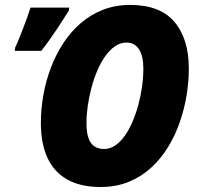

<svg xmlns="http://www.w3.org/2000/svg" viewBox="-20 -745 798 775"><path d="M386.2 9.8Q305.2 9.8 251.7 -20.3Q198.2 -50.3 171.6 -107.9Q145 -165.5 145 -248.5Q145 -304.7 155 -361.3Q165 -418 185.3 -471.4Q205.6 -524.9 235.6 -570.8Q265.6 -616.7 305.7 -651.4Q345.7 -686 395.8 -705.6Q445.8 -725.1 505.9 -725.1Q625.5 -725.1 683.8 -657Q742.2 -588.9 742.2 -467.3Q742.2 -415.5 733.2 -360.4Q724.1 -305.2 705.6 -251.7Q687 -198.2 658.2 -151.1Q629.4 -104 589.8 -67.9Q550.3 -31.7 499.5 -11Q448.7 9.8 386.2 9.8ZM400.4 -143.6Q423.8 -143.6 444.8 -157.7Q465.8 -171.9 483.4 -196.5Q501 -221.2 514.9 -253.7Q528.8 -286.1 538.6 -322.5Q548.3 -358.9 553.5 -396.2Q558.6 -433.6 558.6 -468.8Q558.6 -519 541 -546.1Q523.4 -573.2 490.7 -573.2Q465.8 -573.2 444.3 -558.3Q422.9 -543.5 404.8 -518.1Q386.7 -492.7 372.8 -460Q358.9 -427.2 349.1 -390.6Q339.4 -354 334.2 -317.6Q329.1 -281.2 329.1 -248.5Q329.1 -210.4 337.2 -187.5Q345.2 -164.6 361.3 -154.1Q377.4 -143.6 400.4 -143.6ZM39.6 -539.6 41 -552.7Q47.9 -566.4 56.4 -587.6Q64.9 -608.9 74.2 -632.8Q83.5 -656.7 91.1 -678.2Q98.6 -699.7 103 -714.4H259.3L258.3 -703.1Q246.6 -684.6 233.4 -663.8Q220.2 -643.1 206.1 -622.1Q191.9 -601.1 177 -580.1Q162.1 -559.1 146.5 -539.6Z"/></svg>

Font: Open Sans SemiCondensed ExtraBold
Style: Italic
Weight: 800
Width: 4
Italic angle: -12°
Designer: Monotype Design Team
Foundry: Monotype Imaging Inc.
Version: Version 3.003